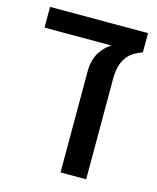

<svg xmlns="http://www.w3.org/2000/svg" viewBox="-99 -700 631 770"><g transform="rotate(15 217.0 -315.0)"><path d="M225.6 0V-420.4Q225.6 -445.8 232.2 -468Q238.8 -490.2 248.5 -503.4Q259.3 -518.6 269 -527.8Q278.8 -537.1 291.5 -544.4H13.2V-630.4H419.9V-550.8Q398.4 -543 382.3 -532.5Q366.2 -522 356.4 -507.8Q332 -475.1 332 -418.5V0Z"/></g></svg>

Font: Open Sans
Style: Regular
Weight: 600
Width: 3
Foundry: Ascender Corporation
Version: Version 1.000